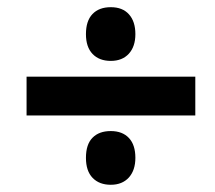

<svg xmlns="http://www.w3.org/2000/svg" viewBox="-20 -617 591 529"><path d="M216.8 -522.9C216.8 -499.2 222.9 -481 235.1 -468.3C247.3 -455.6 264 -449.2 285.2 -449.2C306.3 -449.2 322.9 -455.8 335 -469C347 -482.2 353 -500.2 353 -522.9C353 -546.1 347.2 -564.2 335.4 -577.4C323.7 -590.6 307 -597.2 285.2 -597.2C263.7 -597.2 246.9 -590.9 234.9 -578.4C222.8 -565.8 216.8 -547.4 216.8 -522.9ZM216.8 -182.1C216.8 -158 222.9 -139.6 235.1 -127C247.3 -114.3 264 -107.9 285.2 -107.9C306.3 -107.9 322.9 -114.6 335 -127.9C347 -141.3 353 -159.3 353 -182.1C353 -205.9 347.1 -224.1 335.2 -236.8C323.3 -249.5 306.6 -255.9 285.2 -255.9C263.7 -255.9 246.9 -249.8 234.9 -237.5C222.8 -225.3 216.8 -206.9 216.8 -182.1ZM53.2 -298.8H518.1V-405.8H53.2Z"/></svg>

Font: OpenSans
Style: Bold Italic
Weight: 700
Italic angle: -12°
Foundry: Ascender Corporation
Version: Version 1.10; ttfautohint (v1.2) -l 8 -r 50 -G 200 -x 14 -D 